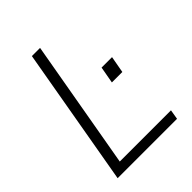

<svg xmlns="http://www.w3.org/2000/svg" viewBox="-197 -791 896 896"><g transform="rotate(-45 250.5 -343.0)"><path d="M51 0H443L451 -48H113L225 -686H171ZM348 -335H417L432 -418H363Z"/></g></svg>

Font: Archivo Thin
Style: Italic
Weight: 100
Italic angle: -10°
Designer: Hector Gatti
Foundry: Omnibus-Type
Version: Version 2.001